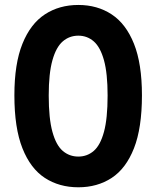

<svg xmlns="http://www.w3.org/2000/svg" viewBox="-20 -762 646 794"><path d="M304 12.5Q225 12.5 165.5 -26.2Q106 -65 72.8 -148.8Q39.5 -232.5 39.5 -368Q39.5 -498.5 72.8 -581Q106 -663.5 165.5 -702.5Q225 -741.5 304 -741.5Q382.5 -741.5 441.8 -702.5Q501 -663.5 534 -581Q567 -498.5 567 -368Q567 -232.5 534 -148.8Q501 -65 441.8 -26.2Q382.5 12.5 304 12.5ZM304 -114.5Q340.5 -114.5 367.8 -138Q395 -161.5 410 -216.8Q425 -272 425 -367Q425 -458.5 410 -512.8Q395 -567 367.8 -590.8Q340.5 -614.5 304 -614.5Q267 -614.5 239.5 -590.8Q212 -567 196.8 -512.8Q181.5 -458.5 181.5 -367Q181.5 -272 196.8 -216.8Q212 -161.5 239.5 -138Q267 -114.5 304 -114.5Z"/></svg>

Font: Spline Sans SemiBold
Style: Regular
Weight: 600
Designer: Eben Sorkin, Mirko Velimirovic
Foundry: Sorkin Type
Version: Version 1.000; ttfautohint (v1.8.3)